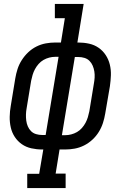

<svg xmlns="http://www.w3.org/2000/svg" viewBox="-20 -755 640 980"><path d="M119 205V132H180L201 8H195Q167 8 140 2Q113 -4 91.5 -19Q70 -34 55.5 -56Q41 -78 35 -104.5Q29 -131 29.5 -159Q30 -187 35 -215L58 -355Q62 -379 69.5 -402.5Q77 -426 91 -448Q105 -470 124 -488Q143 -506 166 -517.5Q189 -529 213.5 -533.5Q238 -538 262 -538H291L311 -662H260V-735H407L375 -538H380Q408 -538 435 -532Q462 -526 483.5 -511Q505 -496 519.5 -474Q534 -452 540.5 -425.5Q547 -399 546 -371Q545 -343 541 -315L517 -175Q513 -151 505.5 -127.5Q498 -104 484.5 -82Q471 -60 451.5 -42Q432 -24 409 -12.5Q386 -1 361.5 3.5Q337 8 313 8H284L264 131H315V205ZM195 -66H213L279 -465H262Q247 -465 231.5 -461Q216 -457 202 -449Q188 -441 177 -428.5Q166 -416 158.5 -402Q151 -388 146.5 -373Q142 -358 139 -343L116 -203Q113 -187 112.5 -171Q112 -155 114 -139.5Q116 -124 122 -110Q128 -96 138.5 -85.5Q149 -75 164 -70.5Q179 -66 195 -66ZM296 -65H313Q328 -65 343.5 -69Q359 -73 373 -81Q387 -89 398 -101.5Q409 -114 416.5 -128Q424 -142 428.5 -157Q433 -172 436 -187L459 -327Q462 -343 463 -359Q464 -375 461.5 -390.5Q459 -406 453 -420Q447 -434 436.5 -444.5Q426 -455 411 -459.5Q396 -464 380 -464H362Z"/></svg>

Font: Iosevka Curly Slab ExObl
Style: Regular
Weight: 400
Width: 7
Italic angle: -9°
Monospace: yes
Designer: Belleve Invis
Foundry: Belleve Invis
Version: Version 11.1.0; ttfautohint (v1.8.3)